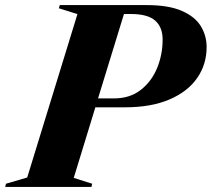

<svg xmlns="http://www.w3.org/2000/svg" viewBox="-70 -735 832 755"><path d="M220 -35.5 292.5 -12.5 289.5 0H-49.5L-46.5 -12.5L37 -37L234.5 -679.5L161.5 -702.5L165 -715H506Q593 -715 645 -692.2Q697 -669.5 719.8 -632Q742.5 -594.5 742.5 -550Q742.5 -481.5 705.2 -428Q668 -374.5 596.2 -343.8Q524.5 -313 421 -313H305ZM378 -348Q440.5 -348 483.2 -381.2Q526 -414.5 547.8 -467.5Q569.5 -520.5 569.5 -579.5Q569.5 -628 540.2 -654Q511 -680 443.5 -680H417.5L315.5 -348Z"/></svg>

Font: Newsreader Display
Style: Bold Italic
Weight: 700
Italic angle: -17°
Designer: Hugues Gentile
Foundry: Production Type
Version: Version 1.001